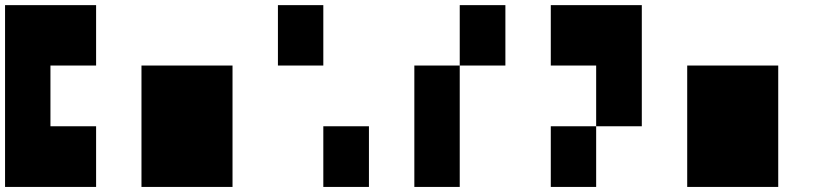

<svg xmlns="http://www.w3.org/2000/svg" viewBox="-20 -740 3280 760"><path d="M0 -719.7Q89.8 -719.7 360.4 -719.7Q360.4 -660.2 360.4 -480.5Q315.4 -480.5 179.7 -480.5Q179.7 -419.9 179.7 -240.2Q224.6 -240.2 360.4 -240.2Q360.4 -179.7 360.4 0Q269.5 0 0 0Q0 -179.7 0 -719.7Z M540 -480.5Q629.9 -480.5 900.4 -480.5Q900.4 -360.4 900.4 0Q809.6 0 540 0Q540 -120.1 540 -480.5Z M1259.8 -719.7Q1259.8 -660.2 1259.8 -480.5Q1214.8 -480.5 1080.1 -480.5Q1080.1 -540 1080.1 -719.7Q1125 -719.7 1259.8 -719.7ZM1440.4 -240.2Q1440.4 -179.7 1440.4 0Q1395.5 0 1259.8 0Q1259.8 -59.6 1259.8 -240.2Q1304.7 -240.2 1440.4 -240.2Z M1799.8 -480.5Q1799.8 -540 1799.8 -719.7Q1844.7 -719.7 1980.5 -719.7Q1980.5 -660.2 1980.5 -480.5Q1935.5 -480.5 1799.8 -480.5Q1799.8 -360.4 1799.8 0Q1754.9 0 1620.1 0Q1620.1 -120.1 1620.1 -480.5Q1665 -480.5 1799.8 -480.5Z M2160.2 -240.2Q2205.1 -240.2 2339.8 -240.2Q2339.8 -299.8 2339.8 -480.5Q2294.9 -480.5 2160.2 -480.5Q2160.2 -540 2160.2 -719.7Q2250 -719.7 2520.5 -719.7Q2520.5 -599.6 2520.5 -240.2Q2475.6 -240.2 2339.8 -240.2Q2339.8 -179.7 2339.8 0Q2294.9 0 2160.2 0Q2160.2 -59.6 2160.2 -240.2Z M2700.2 -480.5Q2790 -480.5 3060.5 -480.5Q3060.5 -360.4 3060.5 0Q2969.7 0 2700.2 0Q2700.2 -120.1 2700.2 -480.5Z"/></svg>

Font: RevK
Style: Book
Weight: 400
Designer: RevK
Foundry: RevK
Version: Version 1.0